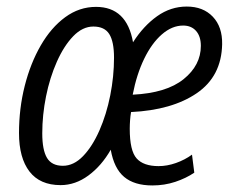

<svg xmlns="http://www.w3.org/2000/svg" viewBox="-20 -555 710 586"><path d="M165 10Q102 10 70 -31.5Q38 -73 38 -149Q38 -224 55.5 -293Q73 -362 104.5 -416.5Q136 -471 179 -502.5Q222 -534 273 -534Q367 -534 386 -426Q418 -476 459.5 -505.5Q501 -535 550 -535Q600 -535 629.5 -504Q659 -473 658 -420Q656 -322 580.5 -270.5Q505 -219 380 -213Q378 -202 377 -188Q376 -174 376 -162Q376 -95 397 -71.5Q418 -48 464 -48Q490 -48 517 -57.5Q544 -67 566 -83L573 -28Q548 -11 515 0Q482 11 445 11Q390 11 359 -15Q328 -41 318 -98Q290 -49 250 -19.5Q210 10 165 10ZM385 -266Q488 -271 540.5 -313.5Q593 -356 593 -415Q593 -444 578.5 -460.5Q564 -477 539 -477Q505 -477 474 -450Q443 -423 420 -375.5Q397 -328 385 -266ZM172 -49Q205 -49 233.5 -78.5Q262 -108 283.5 -157Q305 -206 316.5 -264Q328 -322 328 -379Q328 -428 313.5 -451Q299 -474 265 -474Q232 -474 203.5 -444.5Q175 -415 153.5 -366.5Q132 -318 120.5 -261Q109 -204 109 -148Q109 -97 123.5 -73Q138 -49 172 -49Z"/></svg>

Font: Ubuntu Sans Condensed
Style: Italic
Weight: 400
Width: 3
Italic angle: -13.5°
Designer: Dalton Maag Ltd
Foundry: Dalton Maag Ltd
Version: Version 1.006; ttfautohint (v1.8.4.7-5d5b)